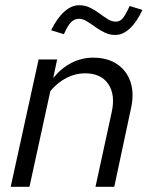

<svg xmlns="http://www.w3.org/2000/svg" viewBox="-20 -716 582 736"><path d="M21 0 128 -488H199L184 -417Q216 -456 255 -475.5Q294 -495 337 -495Q392 -495 429 -470Q466 -445 480.5 -401Q495 -357 482 -300L418 0H346L408 -285Q423 -353 395 -394Q367 -435 306 -435Q269 -435 235 -417.5Q201 -400 173 -367L93 0ZM225 -585 176 -600Q199 -647 226.6 -671.5Q254.1 -696 283.3 -696Q306 -696 325.1 -686.6Q344.1 -677.1 361.1 -664.6Q378 -652 393.3 -642.5Q408.7 -633 424 -633Q439.3 -633 450.2 -645.5Q461 -658 477 -693L526 -678Q504 -631 477.4 -606.5Q450.8 -582 422 -582Q399.8 -582 380.8 -591.4Q361.8 -600.9 344.9 -612.9Q328 -625 312.7 -634.5Q297.3 -644 282 -644Q265.2 -644 252.1 -630.5Q239 -617 225 -585Z"/></svg>

Font: Red Hat Text VF
Style: Italic
Weight: 300
Italic angle: -12°
Designer: Pentagram, MCKL
Foundry: Pentagram, MCKL
Version: Version 1.023